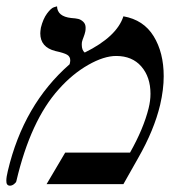

<svg xmlns="http://www.w3.org/2000/svg" viewBox="-43 -585 582 610"><path d="M349.1 -533.2Q413.1 -522 445.1 -470Q477.1 -418 477.1 -342.8Q477.1 -300.8 465.8 -252Q446.8 -171.9 396 -83L349.1 0H105L164.1 -100.1H370.1Q413.1 -176.3 429.2 -241.2Q435.1 -265.1 435.1 -287.1Q435.1 -340.3 406 -373.8Q377 -407.2 326.2 -407.2Q287.1 -407.2 237.1 -378.7Q187 -350.1 144 -301.8Q54.2 -202.6 8.8 -8.8Q7.8 -4.9 1.5 0Q-4.9 4.9 -11.2 4.9Q-23.4 4.9 -22.9 -11.2Q-22.9 -22.5 -18.1 -42Q31.7 -252.9 178.2 -380.9Q180.2 -388.7 180.2 -393.1Q180.2 -405.3 170.2 -411.1Q160.2 -417 132.8 -422.9Q85 -435.1 85 -479Q85 -484.9 86.9 -497.1Q93.8 -524.9 106.4 -542Q119.1 -559.1 128.4 -562L138.2 -564.9Q139.2 -532.7 183.1 -527.8Q197.3 -526.9 205.6 -524.9Q213.9 -522.9 221.4 -515.9Q229 -508.8 229 -497.1Q229 -489.3 228 -484.9Q226.1 -476.1 222.7 -467.5Q219.2 -459 217.8 -453.1Q216.8 -450.2 216.8 -442.9Q216.8 -425.8 226.1 -418Q328.1 -468.3 349.1 -533.2Z"/></svg>

Font: Linux Libertine
Style: Italic
Weight: 400
Italic angle: -12°
Designer: Philipp H. Poll
Foundry: Philipp H. Poll
Version: Version 5.1.6 ; ttfautohint (v0.9)